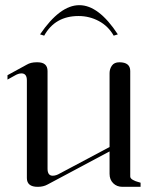

<svg xmlns="http://www.w3.org/2000/svg" viewBox="-20 -723 583 743"><path d="M122 -482Q122 -482 125 -482Q164 -482 164 -448V-70Q164 -43 184 -43Q197 -43 212 -52L404 -154V-440Q404 -456 413 -469Q422 -482 442 -482Q484 -482 484 -448V-40Q484 -36 487 -32.5Q490 -29 495 -26.5Q500 -24 504.5 -22Q509 -20 515.5 -18.5Q522 -17 524 -16V0H454Q432 0 418 -14Q404 -28 404 -50V-137L164 -9Q148 0 126 0Q84 0 84 -34V-412Q84 -439 63 -439Q51 -439 36 -430L9 -415V-432L84 -473Q99 -482 122 -482ZM135 -590Q212 -703 287 -703Q362 -703 436 -590L420 -585Q399 -622 362.5 -641.5Q326 -661 284 -661Q193 -661 151 -585Z"/></svg>

Font: kawoszeh
Style: Medium
Weight: 500
Version: Version 000.030